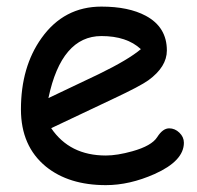

<svg xmlns="http://www.w3.org/2000/svg" viewBox="-20 -530 588 573"><path d="M295.9 22.5Q185.5 22.5 117.2 -32.7Q42.5 -93.8 42.5 -203.6Q42.5 -330.6 104 -416.5Q170.9 -510.3 282.7 -510.3Q363.8 -510.3 415 -482.9Q478 -449.2 478 -379.4Q478 -330.6 422.9 -290.5Q398.4 -272.9 319.3 -235.8L132.8 -147.5Q160.2 -106.9 200.9 -86.4Q241.7 -65.9 295.9 -65.9Q329.6 -65.9 375 -78.6Q432.6 -94.7 449.2 -120.8Q465.8 -147 484.9 -147Q502 -147 515.4 -134Q528.8 -121.1 528.8 -104Q528.8 -49.8 441.4 -10.7Q366.7 22.5 295.9 22.5ZM282.7 -422.4Q223.1 -422.4 183.6 -376.2Q144 -330.1 124.5 -237.3L274.4 -308.6Q362.8 -351.6 400.4 -383.3Q358.4 -422.4 282.7 -422.4Z"/></svg>

Font: Righma Çiddhi
Style: Regular
Weight: 400
Designer: R.S. Wihananto
Foundry: R.S. Wihananto
Version: Version 2.0.1